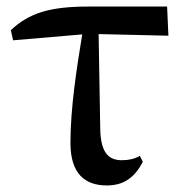

<svg xmlns="http://www.w3.org/2000/svg" viewBox="-20 -550 558 586"><path d="M306 16C359 16 391 -9 416 -56L407 -74C390 -65 373 -61 352 -61C312 -61 288 -83 286 -154L281 -446L494 -441L490 -530H250C131 -530 69 -510 13 -458L20 -427L231 -445C214 -342 195 -220 195 -114C195 -20 239 16 306 16Z"/></svg>

Font: Noto Serif CJK HK SemiBold
Style: Regular
Weight: 600
Designer: Ryoko NISHIZUKA 西塚涼子 (kana & ideographs); Frank Grießhammer (Latin, Greek & Cyrillic); Wenlong ZHANG 张文龙 (bopomofo); San
Foundry: Adobe
Version: Version 2.001;hotconv 1.1.0;makeotfexe 2.6.0